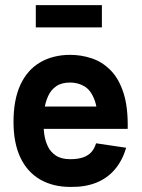

<svg xmlns="http://www.w3.org/2000/svg" viewBox="-20 -726 560 756"><path d="M121 -705.8H381.2V-618.2H121ZM358.2 -161.8 476.8 -144.2Q462.2 -94.5 432.6 -59.4Q403 -24.2 358.9 -6.6Q314.8 11 256.8 10Q189 10 138.4 -19Q87.8 -48 60.5 -105.2Q33.2 -162.5 33.2 -246Q33.2 -333.8 60.5 -392.5Q87.8 -451.2 138.4 -480.6Q189 -510 256.8 -510Q299.5 -510 340.6 -496.5Q381.8 -483 414.6 -450.2Q447.5 -417.5 466 -361Q484.5 -304.5 482.8 -218.5H364Q367.2 -292.2 352.6 -331.6Q338 -371 312.5 -386Q287 -401 256.8 -401Q222.2 -401 201.4 -386.5Q180.5 -372 169.8 -348.2Q159 -324.5 154.9 -297.6Q150.8 -270.8 150.8 -246Q150.8 -224.5 154.1 -198.9Q157.5 -173.2 167.9 -150.8Q178.2 -128.2 199.5 -113.8Q220.8 -99.2 256.8 -99.2Q288.2 -99.2 309 -107Q329.8 -114.8 341.4 -129Q353 -143.2 358.2 -161.8ZM59.5 -306.5H459.5V-218.5H59.5Z"/></svg>

Font: Haskoy
Style: Regular
Weight: 400
Designer: Ertekin Erdin
Foundry: Ertekin Erdin
Version: Version 1.500